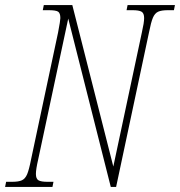

<svg xmlns="http://www.w3.org/2000/svg" viewBox="-43 -734 707 754"><path d="M-19 -20H4Q30 -20 43 -26Q56 -32 63.5 -49.5Q71 -67 79 -108L185 -606Q194 -653 194 -663Q194 -682 185.5 -688Q177 -694 148 -694H125L129 -714H241L402 -80L514 -606Q523 -645 523 -663Q523 -682 513 -688Q503 -694 477 -694H454L458 -714H644L640 -694H617Q591 -694 578 -688Q565 -682 557.5 -664.5Q550 -647 542 -606L413 0H392L225 -661L107 -108Q98 -69 98 -51Q98 -32 108 -26Q118 -20 144 -20H167L163 0H-23Z"/></svg>

Font: Noto Serif CondThin
Style: Italic
Weight: 250
Width: 3
Italic angle: -12°
Designer: Monotype Design Team
Foundry: Monotype Imaging Inc.
Version: Version 1.001